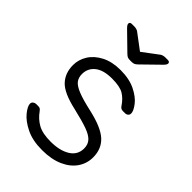

<svg xmlns="http://www.w3.org/2000/svg" viewBox="-216 -820 924 924"><g transform="rotate(45 246.0 -357.5)"><path d="M246 10Q181 10 136.5 -12Q92 -34 69.5 -62Q47 -90 47 -107Q47 -116 54 -121.5Q61 -127 69 -127H84Q91 -127 95.5 -124.5Q100 -122 106 -114Q128 -83 159.5 -65.5Q191 -48 246 -48Q308 -48 346 -71.5Q384 -95 384 -139Q384 -166 368.5 -183Q353 -200 318.5 -212.5Q284 -225 216 -241Q127 -261 94.5 -296Q62 -331 62 -385Q62 -422 82.5 -455Q103 -488 143.5 -509Q184 -530 241 -530Q301 -530 342.5 -509.5Q384 -489 404.5 -462Q425 -435 425 -418Q425 -409 418.5 -403.5Q412 -398 403 -398H388Q374 -398 366 -411Q346 -441 320.5 -456.5Q295 -472 241 -472Q183 -472 153 -448Q123 -424 123 -385Q123 -361 135 -345Q147 -329 180 -315.5Q213 -302 276 -288Q369 -267 407 -232Q445 -197 445 -139Q445 -98 422 -64Q399 -30 354 -10Q309 10 246 10ZM240 -595Q230 -595 223.5 -597.5Q217 -600 208 -609L121 -694Q109 -706 109 -714Q109 -725 123 -725H140Q147 -725 154 -723Q161 -721 165 -718L245 -658L325 -718Q329 -721 336 -723Q343 -725 350 -725H367Q381 -725 381 -714Q381 -706 369 -694L282 -609Q273 -600 266 -597.5Q259 -595 250 -595Z"/></g></svg>

Font: Rubik AZ
Style: Regular
Weight: 300
Designer: Hubert and Fischer
Foundry: Hubert & Fischer
Version: Version 2.000